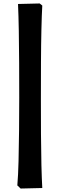

<svg xmlns="http://www.w3.org/2000/svg" viewBox="-20 -820 344 1108"><path d="M99 268 80 250Q85 191 87 110Q89 29 90 -65Q91 -159 91 -256Q91 -357 90.5 -455.5Q90 -554 88.5 -642Q87 -730 84 -797L209 -800L224 -788Q221 -736 219 -650.5Q217 -565 216.5 -460.5Q216 -356 216 -248Q216 -145 216.5 -47Q217 51 219 132Q221 213 224 265Z"/></svg>

Font: Labrada Black
Style: Regular
Weight: 900
Designer: Mercedes Jáuregui
Foundry: Omnibus-Type Team
Version: Version 1.000; ttfautohint (v1.8.4.7-5d5b)